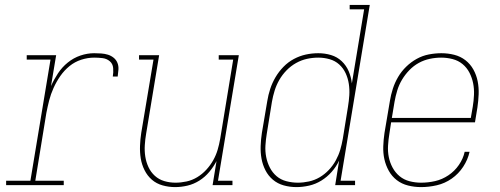

<svg xmlns="http://www.w3.org/2000/svg" viewBox="-20 -755 2040 783"><path d="M5 0V-18H104L186 -512H89V-530H209L188 -404Q200 -431 216.5 -456Q233 -481 256.5 -500Q280 -519 308 -528.5Q336 -538 364 -538Q378 -538 392.5 -537Q407 -536 420 -532Q433 -528 443.5 -519.5Q454 -511 459 -498.5Q464 -486 463 -471.5Q462 -457 460 -443H440Q443 -460 441.5 -477.5Q440 -495 427.5 -505.5Q415 -516 398 -518Q381 -520 364 -520Q338 -520 311.5 -511.5Q285 -503 263.5 -485.5Q242 -468 226 -445Q210 -422 198.5 -396.5Q187 -371 180.5 -345.5Q174 -320 169 -294L124 -18H240V0Z M694 8Q668 8 643 1Q618 -6 599.5 -22Q581 -38 569.5 -61Q558 -84 554 -109Q550 -134 551 -160.5Q552 -187 556 -213L606 -512H547V-530H629L576 -210Q572 -187 570.5 -163Q569 -139 572.5 -116.5Q576 -94 585.5 -73.5Q595 -53 611.5 -38Q628 -23 650 -16.5Q672 -10 696 -10Q718 -10 741 -15Q764 -20 784.5 -32.5Q805 -45 821.5 -63Q838 -81 849.5 -101.5Q861 -122 867.5 -144Q874 -166 878 -189L931 -512H872V-530H954L869 -18H928V0H847L863 -98Q851 -75 833.5 -54Q816 -33 793 -18.5Q770 -4 744.5 2Q719 8 694 8Z M1189 8Q1162 8 1137 1Q1112 -6 1093 -22Q1074 -38 1062.5 -60.5Q1051 -83 1046.5 -108Q1042 -133 1043 -160Q1044 -187 1048 -213L1070 -343Q1074 -368 1082 -392.5Q1090 -417 1103.5 -440Q1117 -463 1136 -482.5Q1155 -502 1178.5 -514.5Q1202 -527 1227 -532.5Q1252 -538 1278 -538Q1305 -538 1330 -530.5Q1355 -523 1373.5 -505.5Q1392 -488 1402 -464.5Q1412 -441 1415 -415L1465 -717H1406V-735H1488L1369 -18H1428V0H1347L1363 -100Q1351 -75 1332.5 -54Q1314 -33 1290.5 -18.5Q1267 -4 1240.5 2Q1214 8 1189 8ZM1195 -10Q1217 -10 1240 -15Q1263 -20 1283.5 -32Q1304 -44 1321 -62Q1338 -80 1349.5 -101Q1361 -122 1367.5 -144Q1374 -166 1378 -189L1399 -319Q1403 -343 1404.5 -366.5Q1406 -390 1402.5 -413Q1399 -436 1389.5 -456.5Q1380 -477 1363.5 -492Q1347 -507 1324.5 -513.5Q1302 -520 1278 -520Q1255 -520 1232 -515Q1209 -510 1187.5 -498Q1166 -486 1148.5 -468Q1131 -450 1119 -429Q1107 -408 1100 -385.5Q1093 -363 1089 -340L1068 -210Q1064 -186 1062.5 -162Q1061 -138 1065.5 -115Q1070 -92 1080.5 -71.5Q1091 -51 1108 -36.5Q1125 -22 1148 -16Q1171 -10 1195 -10Z M1697 8Q1670 8 1644 1.5Q1618 -5 1598 -20.5Q1578 -36 1565.5 -58.5Q1553 -81 1547.5 -106Q1542 -131 1543 -158.5Q1544 -186 1548 -213L1570 -343Q1574 -368 1582 -393Q1590 -418 1603.5 -441Q1617 -464 1636.5 -483Q1656 -502 1679.5 -515Q1703 -528 1729 -533Q1755 -538 1780 -538Q1807 -538 1832.5 -531.5Q1858 -525 1878 -509.5Q1898 -494 1910.5 -471.5Q1923 -449 1928 -423.5Q1933 -398 1932 -371Q1931 -344 1927 -317L1917 -256H1575L1568 -210Q1564 -186 1562.5 -161.5Q1561 -137 1565.5 -114.5Q1570 -92 1581 -71.5Q1592 -51 1609.5 -36.5Q1627 -22 1650 -16Q1673 -10 1697 -10Q1726 -10 1754.5 -16.5Q1783 -23 1808.5 -40Q1834 -57 1851.5 -82.5Q1869 -108 1875 -136H1895Q1888 -104 1869 -75Q1850 -46 1822 -26.5Q1794 -7 1761.5 0.5Q1729 8 1697 8ZM1900 -274 1908 -320Q1912 -344 1913 -368.5Q1914 -393 1909.5 -415.5Q1905 -438 1894.5 -458.5Q1884 -479 1866.5 -493.5Q1849 -508 1826 -514Q1803 -520 1779 -520Q1756 -520 1732.5 -515Q1709 -510 1688 -498.5Q1667 -487 1649.5 -469Q1632 -451 1619.5 -430Q1607 -409 1600 -386Q1593 -363 1589 -340L1578 -274Z"/></svg>

Font: Iosevka Slab Thin Oblique
Style: Regular
Weight: 100
Italic angle: -9°
Monospace: yes
Designer: Belleve Invis
Foundry: Belleve Invis
Version: Version 11.1.0; ttfautohint (v1.8.3)